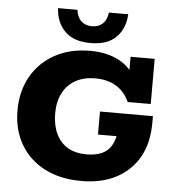

<svg xmlns="http://www.w3.org/2000/svg" viewBox="-55 -829 808 889"><g transform="rotate(5 349.5 -384.0)"><path d="M356 10Q256 10 183.5 -28Q111 -66 72 -133.5Q33 -201 33 -290Q33 -381 72.5 -449.5Q112 -518 182 -556Q252 -594 344 -594Q431 -594 490 -558Q549 -522 574 -448L533 -474V-583H645V-373H538Q516 -421 476 -445Q436 -469 379 -469Q326 -469 287.5 -447.5Q249 -426 228.5 -386Q208 -346 208 -292Q208 -237 227 -197Q246 -157 281.5 -136Q317 -115 368 -115Q446 -115 477.5 -157.5Q509 -200 508 -291L568 -211H414V-318H660V-287Q660 -192 622 -126Q584 -60 516 -25Q448 10 356 10ZM342 -630Q264 -630 223 -671Q182 -712 179 -778H269Q273 -744 292.5 -726Q312 -708 342 -708Q373 -708 392 -726Q411 -744 415 -778H505Q502 -712 461.5 -671Q421 -630 342 -630Z"/></g></svg>

Font: Rokkitt SemiBold ExtraBold
Style: Regular
Weight: 800
Version: Version 3.103